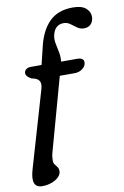

<svg xmlns="http://www.w3.org/2000/svg" viewBox="-103 -772 654 1014"><g transform="rotate(-10 224.0 -265.0)"><path d="M53.5 -417Q53.5 -429.5 63.2 -437.2Q73 -445 89 -445H146.5L167 -529Q186 -618.5 232.8 -667Q279.5 -715.5 361 -715.5Q408.5 -715.5 430.8 -696.2Q453 -677 453 -651Q453 -626 439 -611.2Q425 -596.5 402 -596.5Q381.5 -596.5 365.5 -608Q349.5 -619.5 334 -631Q318.5 -642.5 299 -642.5Q251 -642.5 239 -586Q235 -565.5 239.8 -542Q244.5 -518.5 249.5 -493.5Q254.5 -468.5 251 -444.5H337Q372.5 -444.5 372.5 -420Q372.5 -400.5 354.2 -386.2Q336 -372 311.5 -372H231.5L123 19.5Q119.5 32 118.2 42.5Q117 53 117 63Q117 76 123.5 84.2Q130 92.5 136.2 101Q142.5 109.5 142.5 122.5Q142.5 140.5 127.5 155Q112.5 169.5 89 177.8Q65.5 186 40 186Q-25 186 4.5 88L123.5 -319.5Q132 -348 122.5 -363.5Q113 -379 82.5 -384Q53.5 -399 53.5 -417Z"/></g></svg>

Font: Fraunces 9pt SuperSoft
Style: Italic
Weight: 400
Italic angle: -16°
Version: Version 1.000;[b76b70a41]